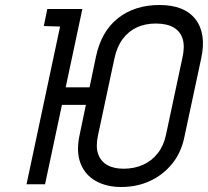

<svg xmlns="http://www.w3.org/2000/svg" viewBox="-20 -736 831 767"><path d="M373 -387H198L183 -317H357ZM363 -508 297 -192Q284 -127 302.5 -81.5Q321 -36 363.5 -12.5Q406 11 464 11Q527 11 579 -13Q631 -37 667 -81Q703 -125 716 -186L784 -504Q805 -602 761 -659Q717 -716 617 -716Q518 -716 451 -663Q384 -610 363 -508ZM371 -193 437 -502Q447 -549 470 -580Q493 -611 526.5 -626.5Q560 -642 602 -642Q647 -642 674 -626Q701 -610 710 -579.5Q719 -549 708 -502L643 -197Q634 -154 610 -123.5Q586 -93 551 -77.5Q516 -62 474 -62Q434 -62 408 -77Q382 -92 372 -121Q362 -150 371 -193ZM155 -632 220 -630 86 0H160L309 -700H169Z"/></svg>

Font: Advent Pro Medium
Style: Italic
Weight: 500
Italic angle: -12°
Version: Version 3.000